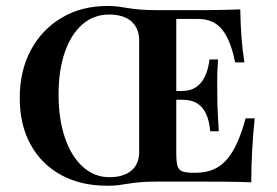

<svg xmlns="http://www.w3.org/2000/svg" viewBox="-20 -602 916 634"><path d="M333.9 11.3Q246 11.3 181 -24.6Q116.1 -60.5 80.6 -125.4Q45.2 -190.3 45.2 -278.2Q45.2 -368.5 81.9 -436.7Q118.5 -504.8 183.9 -543.5Q249.2 -582.3 334.7 -582.3Q355.6 -582.3 371 -580.2Q386.3 -578.2 402.4 -575.4Q418.5 -572.6 441.5 -570.6Q464.5 -568.5 500 -568.5Q518.5 -568.5 543.5 -568.5Q568.5 -568.5 596.4 -568.5Q624.2 -568.5 650 -568.5Q671.8 -568.5 694.4 -569Q716.9 -569.4 737.5 -569.8Q758.1 -570.2 773.4 -571Q774.2 -521.8 777.4 -478.6Q780.6 -435.5 787.1 -396H756.5Q746 -447.6 729.8 -479Q713.7 -510.5 690.3 -525Q666.9 -539.5 633.1 -539.5H562.1V-94.4Q562.1 -67.7 566.1 -54Q570.2 -40.3 582.7 -35.9Q595.2 -31.5 619.4 -31.5H625.8Q667.7 -31.5 698 -49.2Q728.2 -66.9 750.8 -106.5Q773.4 -146 791.1 -211.3H821Q815.3 -154.8 812.5 -103.2Q809.7 -51.6 809.7 0Q773.4 -1.6 726.2 -2Q679 -2.4 622.6 -2.4Q606.5 -2.4 590.7 -2.4Q575 -2.4 560.5 -2.4Q546 -2.4 531.5 -2.4Q516.9 -2.4 502.4 -2.4Q466.1 -2.4 443.5 -0.4Q421 1.6 404.4 4.4Q387.9 7.3 371.8 9.3Q355.6 11.3 333.9 11.3ZM341.1 -16.9Q387.9 -16.9 413.7 -38.7Q439.5 -60.5 439.5 -99.2V-467.7Q439.5 -508.9 413.7 -531.5Q387.9 -554 340.3 -554Q289.5 -554 252 -521.4Q214.5 -488.7 194 -429.4Q173.4 -370.2 173.4 -289.5Q173.4 -208.9 194.4 -147.2Q215.3 -85.5 253.6 -51.2Q291.9 -16.9 341.1 -16.9ZM534.7 -272.6V-301.6H662.1V-272.6ZM674.2 -168.5Q671 -204.8 659.7 -227.8Q648.4 -250.8 629.4 -261.7Q610.5 -272.6 581.5 -272.6V-301.6Q620.2 -301.6 642.7 -327.8Q665.3 -354 671.8 -405.6H700Q696.8 -358.9 697.2 -333.9Q697.6 -308.9 697.6 -287.1Q697.6 -271 698 -254.8Q698.4 -238.7 699.6 -218.1Q700.8 -197.6 702.4 -168.5Z"/></svg>

Font: Playfair
Style: Bold
Weight: 700
Designer: Claus Eggers Sørensen
Foundry: Claus Eggers Sørensen
Version: Version 2.001;gftools[0.9.30]